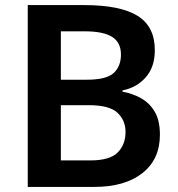

<svg xmlns="http://www.w3.org/2000/svg" viewBox="-20 -734 699 754"><path d="M311 -714Q452 -714 520 -672Q588 -630 588 -537Q588 -471 552.5 -430.5Q517 -390 461 -379V-374Q500 -367 533.5 -348.5Q567 -330 587.5 -295.5Q608 -261 608 -205Q608 -108 539 -54Q470 0 351 0H89V-714ZM322 -421Q397 -421 426 -447Q455 -473 455 -520Q455 -567 420.5 -589Q386 -611 312 -611H219V-421ZM219 -321V-104H334Q411 -104 442 -135Q473 -166 473 -216Q473 -261 441.5 -291Q410 -321 328 -321Z"/></svg>

Font: Noto Sans Cherokee SemiBold
Style: Regular
Weight: 600
Designer: Monotype Design Team
Foundry: Monotype Imaging Inc.
Version: Version 2.001; ttfautohint (v1.8.4.7-5d5b)